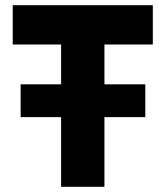

<svg xmlns="http://www.w3.org/2000/svg" viewBox="-20 -720 638 740"><path d="M215.5 0V-548.5H29V-700H569V-548.5H382.5V0ZM59.5 -268.5V-395H540V-268.5Z"/></svg>

Font: Geologica
Style: Bold
Weight: 700
Designer: Sindre Bremnes, Frode Helland
Foundry: Monokrom Skriftforlag AS
Version: Version 1.010; ttfautohint (v1.8.4.7-5d5b);gftools[0.9.28]